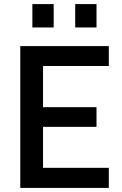

<svg xmlns="http://www.w3.org/2000/svg" viewBox="-20 -917 593 937"><path d="M451 -783V-897H347V-783ZM242 -783V-897H138V-783ZM511 0V-98H190V-298H451V-394H190V-595H511V-692H79V0Z"/></svg>

Font: RazerF5 SemiBold
Style: Regular
Weight: 600
Foundry: Razer Inc.
Version: Version 2